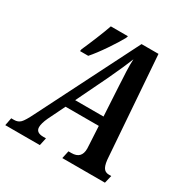

<svg xmlns="http://www.w3.org/2000/svg" viewBox="-203 -853 963 991"><g transform="rotate(30 278.5 -357.0)"><path d="M565 -46 554 0H300L310 -46H328Q387 -46 387 -106L386 -127L380 -238H182L133 -138Q116 -101 116 -79Q116 -46 160 -46H176L166 0H-40L-31 -46H-14Q9 -46 23.5 -60.5Q38 -75 62 -124L360 -714H461L504 -127Q506 -85 516.5 -65.5Q527 -46 551 -46ZM377 -292 367 -469 365 -511Q362 -555 362 -592L363 -625Q344 -576 298 -478L208 -292ZM105 -536Q122 -574 143.5 -626.5Q165 -679 177 -714H279L275 -702Q256 -667 219 -612.5Q182 -558 152 -524H103Z"/></g></svg>

Font: Noto Serif CondSemiBold
Style: Italic
Weight: 600
Width: 3
Italic angle: -12°
Designer: Monotype Design Team
Foundry: Monotype Imaging Inc.
Version: Version 1.001